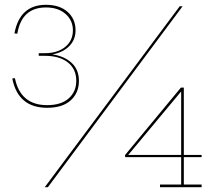

<svg xmlns="http://www.w3.org/2000/svg" viewBox="-20 -778 888 798"><path d="M308 -442Q308 -392 274 -361Q240 -330 176 -330Q55 -330 31 -452L42 -453Q65 -341 176 -341Q234 -341 265.5 -369Q297 -397 297 -442Q297 -491 262 -518.5Q227 -546 167 -546H141V-557H167Q219 -557 251 -583Q283 -609 283 -652Q283 -693 252.5 -720Q222 -747 171 -747Q70 -747 52 -638L40 -639Q62 -758 171 -758Q228 -758 261 -728.5Q294 -699 294 -652Q294 -613 268 -586.5Q242 -560 198 -552Q249 -544 278.5 -516Q308 -488 308 -442ZM727 -752H739L179 0H166ZM744 -125V-11H818V0H645V-11H733V-125H500V-134L732 -414H744V-134H818V-125ZM733 -134V-398L513 -134Z"/></svg>

Font: Hepta Slab Thin
Style: Regular
Weight: 250
Designer: Michael LaGattuta
Foundry: Michael LaGattuta
Version: Version 1.100; ttfautohint (v1.8) -l 8 -r 50 -G 200 -x 14 -D